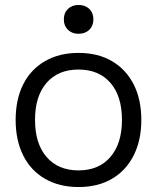

<svg xmlns="http://www.w3.org/2000/svg" viewBox="-20 -743 632 773"><path d="M296 10Q219 10 161.5 -23Q104 -56 73.5 -117Q43 -178 43 -260Q43 -343 73.5 -403.5Q104 -464 161.5 -497Q219 -530 296 -530Q374 -530 430.5 -497Q487 -464 518 -403.5Q549 -343 549 -260Q549 -178 518 -117Q487 -56 430.5 -23Q374 10 296 10ZM296 -57Q378 -57 424.5 -111Q471 -165 471 -260Q471 -356 424.5 -409.5Q378 -463 296 -463Q214 -463 167.5 -409.5Q121 -356 121 -260Q121 -165 167.5 -111Q214 -57 296 -57ZM296 -607Q270 -607 253.5 -623Q237 -639 237 -665Q237 -691 253.5 -707Q270 -723 296 -723Q323 -723 339.5 -707Q356 -691 356 -665Q356 -639 339.5 -623Q323 -607 296 -607Z"/></svg>

Font: M PLUS 2
Style: Regular
Weight: 400
Designer: Coji Morishita
Foundry: UNDERFOREST DESIGN
Version: Version 1.001